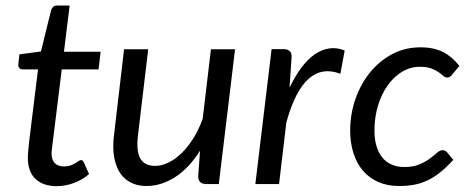

<svg xmlns="http://www.w3.org/2000/svg" viewBox="-20 -652 1648 680"><path d="M78.6 -93.8Q78.6 -96.7 78.9 -101.8Q79.1 -106.9 79.8 -115.7Q80.6 -124.5 81.8 -137.5Q83 -150.4 85.4 -168.9L114.7 -406.2H59.6Q52.7 -406.2 48.3 -411.1Q43.9 -416 44.9 -425.3L48.8 -459.5L125 -469.7L161.1 -616.2Q163.6 -623.5 168.5 -627.9Q173.3 -632.3 181.2 -632.3H226.6L206.5 -468.8H336.4L329.1 -406.2H198.7L169.9 -173.3Q167.5 -154.3 166 -142.3Q164.6 -130.4 163.8 -123.5Q163.1 -116.7 162.8 -113.5Q162.6 -110.4 162.6 -108.9Q162.6 -85.4 174.3 -74Q186 -62.5 206.5 -62.5Q219.7 -62.5 229.2 -65.9Q238.8 -69.3 246.1 -73.7Q253.4 -78.1 258.3 -81.5Q263.2 -85 266.6 -85Q273.4 -85 276.9 -76.7L295.4 -35.6Q272 -15.1 241.7 -3.9Q211.4 7.3 180.7 7.3Q133.3 7.3 106 -18.1Q78.6 -43.5 78.6 -93.8Z M504.9 -477.5 468.8 -173.8Q461.9 -118.2 476.6 -91.3Q491.2 -64.5 529.8 -64.5Q552.7 -64.5 576.7 -76.2Q600.6 -87.9 623 -109.6Q645.5 -131.3 664.8 -162.1Q684.1 -192.9 697.8 -231L727.1 -477.5H812.5L754.9 0H712.4Q679.7 0 682.1 -30.8L688.5 -118.2Q649.4 -56.2 600.1 -24.7Q550.8 6.8 498.5 6.8Q467.3 6.8 443.4 -5.4Q419.4 -17.6 404.5 -40.5Q389.6 -63.5 384 -97.2Q378.4 -130.9 383.8 -173.8L419.4 -477.5Z M884.3 0 941.9 -478H984.4Q998.5 -478 1006.1 -470.9Q1013.7 -463.9 1012.7 -449.2L1005.4 -341.3Q1024.9 -382.3 1047.4 -412.4Q1069.8 -442.4 1094.7 -459.5Q1119.6 -476.6 1146.5 -480.5Q1173.3 -484.4 1200.7 -473.1L1185.5 -390.6Q1121.6 -415.5 1073.2 -373Q1024.9 -330.6 994.1 -218.3L968.3 0Z M1585.4 -85.9Q1560.5 -58.6 1538.1 -40.8Q1515.6 -22.9 1492.9 -12.5Q1470.2 -2 1446 2.4Q1421.9 6.8 1393.6 6.8Q1351.6 6.8 1319.3 -7.6Q1287.1 -22 1265.1 -47.9Q1243.2 -73.7 1231.7 -109.9Q1220.2 -146 1220.2 -189.5Q1220.2 -247.1 1238.5 -300.3Q1256.8 -353.5 1289.8 -394.5Q1322.8 -435.5 1368.4 -460Q1414.1 -484.4 1468.8 -484.4Q1517.1 -484.4 1549.6 -467.5Q1582 -450.7 1606.9 -418.5L1580.1 -386.2Q1577.1 -382.3 1572.8 -379.9Q1568.4 -377.4 1563.5 -377.4Q1556.6 -377.4 1550 -383.3Q1543.5 -389.2 1533.2 -396.5Q1522.9 -403.8 1507.1 -409.7Q1491.2 -415.5 1466.8 -415.5Q1433.6 -415.5 1404.5 -398.2Q1375.5 -380.9 1353.5 -350.3Q1331.5 -319.8 1318.8 -278.3Q1306.2 -236.8 1306.2 -189Q1306.2 -159.7 1313 -136Q1319.8 -112.3 1333 -95.5Q1346.2 -78.6 1366 -69.6Q1385.7 -60.5 1411.6 -60.5Q1443.8 -60.5 1465.6 -69.8Q1487.3 -79.1 1502.2 -90.3Q1517.1 -101.6 1527.6 -110.8Q1538.1 -120.1 1547.9 -120.1Q1557.1 -120.1 1564 -111.8L1585.4 -85.9Z"/></svg>

Font: Carlito
Style: Italic
Weight: 400
Italic angle: -7°
Designer: Lukasz Dziedzic
Foundry: tyPoland Lukasz Dziedzic
Version: Version 1.104